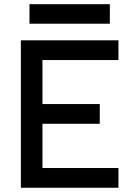

<svg xmlns="http://www.w3.org/2000/svg" viewBox="-20 -883 626 903"><path d="M78.1 0V-693.4H537.1V-600.6H179.7V-393.6H449.2V-300.8H179.7V-92.8H537.1V0ZM118.7 -771.5V-863.3H496.6V-771.5Z"/></svg>

Font: CaskaydiaMono NF
Style: Regular
Weight: 400
Designer: Aaron Bell
Foundry: Saja Typeworks
Version: Version 2111.001; ttfautohint (v1.8.4);Nerd Fonts 3.1.1